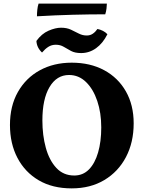

<svg xmlns="http://www.w3.org/2000/svg" viewBox="-20 -1031 793 1060"><path d="M376 9Q270 9 194 -35.5Q118 -80 76.5 -159Q35 -238 35 -341Q35 -446 79 -523.5Q123 -601 200 -643Q277 -685 376 -685Q478 -685 555 -643.5Q632 -602 675 -526.5Q718 -451 718 -350Q718 -245 675.5 -164Q633 -83 556 -37Q479 9 376 9ZM390 -62Q438 -62 471 -95.5Q504 -129 521.5 -189Q539 -249 539 -328Q539 -408 517 -473.5Q495 -539 455 -578Q415 -617 361 -617Q293 -617 253.5 -550.5Q214 -484 214 -366Q214 -284 233 -215Q252 -146 291 -104Q330 -62 390 -62ZM428 -738Q394 -738 372.5 -749.5Q351 -761 332 -772.5Q313 -784 288 -784Q265 -784 247 -772.5Q229 -761 212 -741Q183 -768 181 -805Q210 -845 248 -861.5Q286 -878 317 -878Q349 -878 372 -867Q395 -856 415.5 -845.5Q436 -835 459 -835Q478 -835 492.5 -845Q507 -855 518 -871Q534 -868 548.5 -860.5Q563 -853 573 -842Q548 -792 510.5 -765Q473 -738 428 -738ZM570 -1011Q570 -1001 568 -984Q566 -967 561 -952Q477 -952 381 -949.5Q285 -947 184 -941Q184 -957 186 -977Q188 -997 193 -1011Z"/></svg>

Font: Vollkorn ExtraBold
Style: Regular
Weight: 800
Designer: Friedrich Althausen
Foundry: Friedrich Althausen
Version: Version 5.000; ttfautohint (v1.8.3)